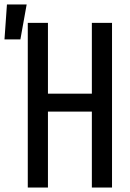

<svg xmlns="http://www.w3.org/2000/svg" viewBox="-62 -837 582 857"><path d="M62 0V-735H152V-419H348V-735H438V0H348V-339H152V0ZM-42 -661 -31 -817H57L29 -661Z"/></svg>

Font: Iosevka SS10 Medium
Style: Regular
Weight: 500
Monospace: yes
Designer: Belleve Invis
Foundry: Belleve Invis
Version: Version 28.0.6; ttfautohint (v1.8.4)